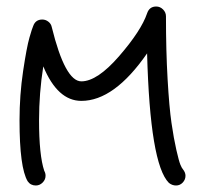

<svg xmlns="http://www.w3.org/2000/svg" viewBox="-20 -570 630 590"><path d="M550 -30Q550 -18 541.5 -9Q533 0 521 0Q509 0 499 -8Q441 -66 432 -406Q331 -260 230 -260Q157 -260 113 -366Q100 -284 100 -200Q100 -93 116 -45Q120 -38 120 -30Q120 -18 111 -9Q102 0 90 0Q74 0 65 -13Q40 -55 40 -200Q40 -278 51 -351.5Q62 -425 70.5 -454.5Q79 -484 82 -490Q89 -510 110 -510Q120 -510 128.5 -503.5Q137 -497 139 -487Q180 -320 230 -320Q279 -320 346.5 -398Q414 -476 432 -529Q439 -550 460 -550Q472 -550 481 -541Q490 -532 490 -520Q490 -414 495 -327Q500 -240 507 -192Q514 -144 522 -109Q530 -74 534.5 -63.5Q539 -53 542 -50Q550 -40 550 -30Z"/></svg>

Font: Pecita
Style: Book
Weight: 400
Width: 7
Version: Version 4.3